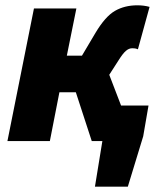

<svg xmlns="http://www.w3.org/2000/svg" viewBox="-20 -532 620 724"><path d="M338 172 366 0H336L362 -134H540L520 -18L462 172ZM8 0 108 -500H268L232 -322H289L340 -408Q377 -470 413.5 -491Q450 -512 498 -512Q523 -512 544 -506L500 -346Q496 -348 491 -349Q486 -350 478 -350Q466 -350 454.5 -340Q443 -330 428 -306L392 -250L488 0H326L266 -184H204L168 0Z"/></svg>

Font: Source Sans 3 Black
Style: Italic
Weight: 900
Italic angle: -11°
Designer: Paul D. Hunt
Foundry: Adobe
Version: Version 3.052;hotconv 1.1.0;makeotfexe 2.6.0